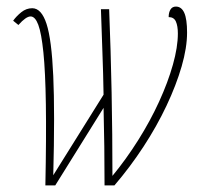

<svg xmlns="http://www.w3.org/2000/svg" viewBox="-20 -564 600 584"><path d="M118 0Q121 -147 119.5 -246.5Q118 -346 112 -404.5Q106 -463 96.5 -488.5Q87 -514 73 -514Q59 -514 36 -488L20 -501Q30 -515 45 -527Q60 -539 78 -539Q106 -539 121.5 -491.5Q137 -444 142 -333Q147 -222 142 -31L295 -276Q294 -341 291.5 -405.5Q289 -470 287 -536H312Q317 -410 319.5 -282.5Q322 -155 322 -29Q364 -80 400.5 -138Q437 -196 464 -255Q491 -314 506 -367.5Q521 -421 521 -462Q521 -485 515 -498.5Q509 -512 493 -512Q493 -526 498.5 -535Q504 -544 515 -544Q532 -544 540.5 -525Q549 -506 549 -465Q549 -419 532.5 -362Q516 -305 486.5 -242.5Q457 -180 416.5 -118Q376 -56 328 0H298Q298 -119 295 -236L148 0Z"/></svg>

Font: Noto Serif ExtraCondensed Thin
Style: Italic
Weight: 100
Width: 2
Italic angle: -12°
Designer: Monotype Design Team
Foundry: Monotype Imaging Inc.
Version: Version 2.013